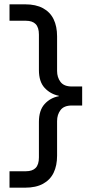

<svg xmlns="http://www.w3.org/2000/svg" viewBox="-20 -780 412 888"><path d="M100 12Q130 12 145 -3.5Q160 -19 160 -52V-216Q160 -270 186.5 -299Q213 -328 252 -335V-337Q213 -345 186.5 -373.5Q160 -402 160 -456V-620Q160 -653 145 -668.5Q130 -684 100 -684H24V-760H96Q146 -760 179 -742Q212 -724 228 -691Q244 -658 244 -612V-452Q244 -422 260 -401Q276 -380 312 -380H360V-292H312Q276 -292 260 -271Q244 -250 244 -220V-60Q244 -14 228 19Q212 52 179 70Q146 88 96 88H24V12Z"/></svg>

Font: Kufam
Style: Regular
Weight: 400
Designer: Wael Morcos, Artur Schmal
Foundry: Original Type
Version: Version 1.301; ttfautohint (v1.8.3)